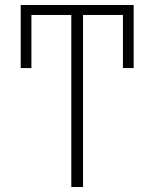

<svg xmlns="http://www.w3.org/2000/svg" viewBox="-20 -750 619 770"><path d="M266 -690H106V-477H63V-730H516V-477H473V-690H313V0H266Z"/></svg>

Font: Mplus 1p Light
Style: Regular
Weight: 300
Version: Version 1.061